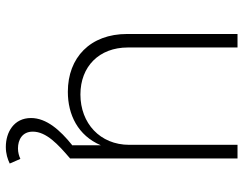

<svg xmlns="http://www.w3.org/2000/svg" viewBox="-104 -482 795 626"><g transform="rotate(90 293.0 -168.5)"><path d="M278.8 7.3C354 7.3 421.4 -25.9 453.1 -100.1V-6.3H452.1C404.3 32.2 364.3 76.7 364.3 127.4C364.3 183.1 410.6 209.5 458.5 209.5C481 209.5 498.5 203.6 512.7 196.8L497.6 162.1C487.8 166.5 476.6 169.9 463.4 169.9C435.5 169.9 408.7 156.2 408.7 121.6C408.7 77.6 450.2 39.1 496.1 0V-545.9H451.7V-192.9C451.7 -97.7 381.3 -33.7 287.6 -33.7C196.3 -33.7 134.3 -94.7 134.3 -188.5V-545.9H90.3V-186C90.3 -65.4 167.5 7.3 278.8 7.3Z"/></g></svg>

Font: Raveo ExtraLight
Style: Regular
Weight: 200
Designer: Jakub Foglar, Rasmus Andersson (Inter)
Foundry: Jakubfoglar.com
Version: Version 1.100;Glyphs 3.2.3 (3260)